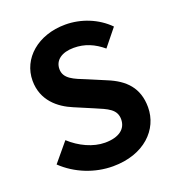

<svg xmlns="http://www.w3.org/2000/svg" viewBox="-138 -863 900 986"><g transform="rotate(-20 312.0 -370.0)"><path d="M312 14C483 14 584 -89 584 -210C584 -317 525 -374 435 -411L338 -452C275 -477 223 -496 223 -549C223 -598 264 -627 329 -627C390 -627 439 -605 486 -566L561 -659C501 -720 415 -754 329 -754C179 -754 73 -661 73 -540C73 -432 148 -372 223 -341L322 -299C388 -271 433 -254 433 -199C433 -147 392 -114 315 -114C250 -114 180 -147 127 -196L42 -94C114 -25 213 14 312 14Z"/></g></svg>

Font: Noto Sans HK
Style: Bold
Weight: 700
Designer: Ryoko NISHIZUKA 西塚涼子 (kana, bopomofo & ideographs); Paul D. Hunt (Latin, Greek & Cyrillic); Sandoll Communications 산돌커뮤니
Foundry: Adobe
Version: Version 2.002;hotconv 1.0.116;makeotfexe 2.5.65601